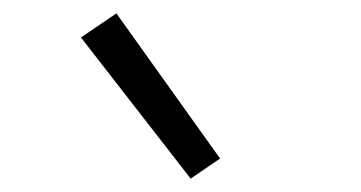

<svg xmlns="http://www.w3.org/2000/svg" viewBox="-20 -815 540 287"><path d="M265 -548 101 -759 154 -795 309 -578Z"/></svg>

Font: Iosevka Term Curly Light
Style: Regular
Weight: 300
Designer: Belleve Invis
Foundry: Belleve Invis
Version: Version 32.3.0